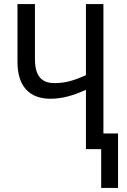

<svg xmlns="http://www.w3.org/2000/svg" viewBox="-20 -734 623 945"><path d="M489 -714H403V-364C345 -338 303 -325 248 -325C181 -325 152 -364 152 -444V-714H66V-430C66 -311 123 -248 228 -248C287 -248 341 -264 403 -292V0H478V191H561V-77H489Z"/></svg>

Font: Noto Sans Condensed
Style: Regular
Weight: 400
Width: 3
Designer: Monotype Design Team
Foundry: Monotype Imaging Inc.
Version: Version 2.013